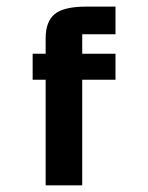

<svg xmlns="http://www.w3.org/2000/svg" viewBox="-20 -557 445 577"><path d="M117.2 -441.9Q117.2 -492.2 144.3 -514.6Q171.4 -537.1 239.3 -537.1H327.1V-454.1H227.1V-395.5H327.1V-317.4H227.1V0H117.2V-317.4H78.1V-395.5H117.2Z"/></svg>

Font: Squarish Sans CT
Style: Regular
Weight: 400
Version: Version 0.9